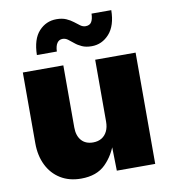

<svg xmlns="http://www.w3.org/2000/svg" viewBox="-85 -835 813 916"><g transform="rotate(-10 321.5 -377.0)"><path d="M234.9 7.8Q177.2 7.8 135.3 -18.1Q93.3 -43.9 70.6 -90.1Q47.9 -136.2 47.9 -196.3V-539.1H244.1V-238.3Q244.1 -198.2 264.2 -175.3Q284.2 -152.3 320.8 -152.3Q344.7 -152.3 362.1 -162.8Q379.4 -173.3 388.9 -192.9Q398.4 -212.4 398.4 -239.7V-539.1H594.2V0H408.2L405.3 -140.1H415.5Q396 -77.1 353.3 -34.7Q310.5 7.8 234.9 7.8ZM394 -605.5Q366.2 -605.5 346.9 -614.3Q327.6 -623 313.7 -634.8Q299.8 -646.5 287.8 -655.3Q275.9 -664.1 262.2 -664.1Q245.1 -664.1 235.6 -650.1Q226.1 -636.2 225.1 -609.4H128.4Q129.9 -686.5 164.6 -724.1Q199.2 -761.7 249.5 -761.7Q276.9 -761.7 296.4 -753.2Q315.9 -744.6 330.3 -733.2Q344.7 -721.7 356.7 -713.1Q368.7 -704.6 381.3 -704.6Q401.9 -704.6 410.4 -719Q418.9 -733.4 419.4 -758.8H515.1Q514.2 -683.6 479 -644.5Q443.8 -605.5 394 -605.5Z"/></g></svg>

Font: Inter 18pt Black
Style: Regular
Weight: 900
Designer: Rasmus Andersson
Foundry: rsms
Version: Version 4.001;git-66647c0bb